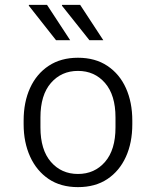

<svg xmlns="http://www.w3.org/2000/svg" viewBox="-20 -758 640 788"><path d="M300 10Q229 10 179.5 -23.5Q130 -57 103.5 -115.5Q77 -174 77 -248V-263Q77 -339 103.5 -397Q130 -455 180 -488Q230 -521 300 -521Q371 -521 421 -487.5Q471 -454 497 -396Q523 -338 523 -263V-248Q523 -172 496.5 -114Q470 -56 420.5 -23Q371 10 300 10ZM300 -44Q368 -44 411 -93.5Q454 -143 454 -235V-276Q454 -368 411 -417.5Q368 -467 300 -467Q232 -467 189 -417.5Q146 -368 146 -276V-235Q146 -143 189 -93.5Q232 -44 300 -44ZM347 -593 234 -735 235 -738H309L404 -593ZM210 -593 98 -735 99 -738H173L268 -593Z"/></svg>

Font: Chivo Mono Medium ExtraLight
Style: Regular
Weight: 250
Monospace: yes
Version: Version 1.008